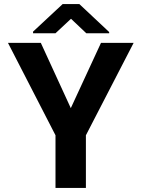

<svg xmlns="http://www.w3.org/2000/svg" viewBox="-20 -921 696 941"><path d="M19 -711 252 -258V0H401V-258L635 -711H475L327 -391L180 -711ZM142 -758H252L328 -829L403 -758H515V-764L369 -901H287L142 -766Z"/></svg>

Font: Asimov Pro
Style: Bd
Weight: 700
Designer: Google
Version: Version 2.000980; 2014